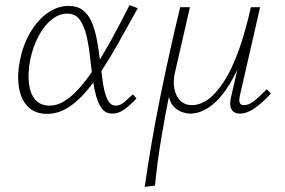

<svg xmlns="http://www.w3.org/2000/svg" viewBox="-20 -438 1107 747"><path d="M163 5Q116 5 88.5 -23Q61 -51 53.5 -99Q46 -147 58 -206Q71 -267 99.5 -314.5Q128 -362 166.5 -388.5Q205 -415 247 -415Q280 -415 301.5 -399Q323 -383 335.5 -355Q348 -327 355.5 -290Q363 -253 368 -211Q374 -164 379.5 -122Q385 -80 397 -53.5Q409 -27 430 -27Q448 -27 464 -41Q480 -55 497 -71L511 -55Q492 -34 467.5 -15Q443 4 417 4Q392 4 377.5 -14.5Q363 -33 354.5 -63Q346 -93 341 -129Q336 -165 332 -200Q327 -253 317.5 -295Q308 -337 290.5 -361Q273 -385 241 -385Q210 -385 181 -362Q152 -339 130 -297.5Q108 -256 97 -203Q88 -154 92.5 -114Q97 -74 117 -50.5Q137 -27 173 -27Q202 -27 230.5 -44.5Q259 -62 288.5 -95Q318 -128 349 -175.5Q380 -223 413.5 -284Q447 -345 484 -418L516 -406Q475 -332 439.5 -269Q404 -206 370 -155Q336 -104 303 -68.5Q270 -33 235.5 -14Q201 5 163 5Z M543 289Q568 114 603.5 -61Q639 -236 681 -410H719L660 -153Q653 -121 658.5 -92.5Q664 -64 681.5 -46.5Q699 -29 727 -29Q758 -29 789 -51Q820 -73 850.5 -119.5Q881 -166 907.5 -238.5Q934 -311 956 -410H980Q950 -268 908 -176.5Q866 -85 818 -40.5Q770 4 720 4Q707 4 690 -1.5Q673 -7 659 -20Q645 -33 638.5 -56.5Q632 -80 637 -115L642 -86Q624 1 608 96.5Q592 192 583 284ZM913 4Q898 4 888.5 -3.5Q879 -11 876.5 -25.5Q874 -40 879 -61L960 -410H992L914 -69Q909 -48 912.5 -38.5Q916 -29 929 -29Q949 -29 970.5 -46.5Q992 -64 1018 -91L1034 -74Q1001 -38 971 -17Q941 4 913 4Z"/></svg>

Font: Ysabeau Office ExtraLight
Style: Italic
Weight: 250
Italic angle: -12°
Designer: Christian Thalmann (Catharsis Fonts)
Version: Version 2.001;gftools[0.9.30]; featfreeze: tnum,lnum,ss02